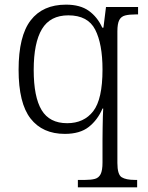

<svg xmlns="http://www.w3.org/2000/svg" viewBox="-20 -566 635 826"><path d="M315 240V208H346Q372 208 388.5 203.5Q405 199 413 183Q421 167 421 133V36Q421 12 421.5 -14.5Q422 -41 422.5 -64Q423 -87 424 -99H421Q400 -50 362 -20Q324 10 259 10Q163 10 111.5 -56Q60 -122 60 -266Q60 -411 112 -478.5Q164 -546 264 -546Q325 -546 362 -519.5Q399 -493 420 -447H425L436 -536H574V-504H565Q536 -504 518.5 -499.5Q501 -495 493 -479.5Q485 -464 485 -431V135Q485 185 503.5 196.5Q522 208 560 208H570V240ZM269 -36Q341 -36 381 -87.5Q421 -139 421 -267Q421 -377 389.5 -438.5Q358 -500 274 -500Q196 -500 160.5 -441Q125 -382 125 -265Q125 -149 159 -92.5Q193 -36 269 -36Z"/></svg>

Font: Noto Serif Myanmar Light
Style: Regular
Weight: 300
Designer: Ben Mitchell and the Monotype Design Team
Foundry: Monotype Imaging Inc.
Version: Version 2.106; ttfautohint (v1.8.4.7-5d5b)